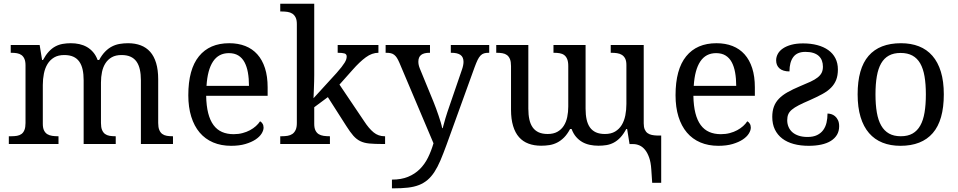

<svg xmlns="http://www.w3.org/2000/svg" viewBox="-20 -780 5187 1040"><path d="M296.9 -42V0H27.8V-42H41Q58.1 -42 72.3 -44.4Q86.4 -46.9 96.7 -54.4Q106.9 -62 112.5 -76.2Q118.2 -90.3 118.2 -113.8V-425.8Q118.2 -447.8 112.3 -461.2Q106.4 -474.6 96.2 -481.9Q85.9 -489.3 71.8 -491.7Q57.6 -494.1 41 -494.1H38.1V-536.1H194.8L208 -455.1H212.9Q228 -482.9 244.6 -500.7Q261.2 -518.6 280 -528.6Q298.8 -538.6 319.6 -542.2Q340.3 -545.9 363.8 -545.9Q388.2 -545.9 410.2 -541Q432.1 -536.1 450.9 -525.4Q469.7 -514.6 484.6 -497.3Q499.5 -480 508.8 -455.1H517.1Q532.2 -482.9 549.8 -500.7Q567.4 -518.6 587.2 -528.6Q606.9 -538.6 628.7 -542.2Q650.4 -545.9 673.8 -545.9Q711.9 -545.9 742.2 -534.4Q772.5 -522.9 793.5 -499.3Q814.5 -475.6 825.7 -438.5Q836.9 -401.4 836.9 -350.1V-113.8Q836.9 -90.3 842.8 -76.2Q848.6 -62 858.9 -54.4Q869.1 -46.9 883.3 -44.4Q897.5 -42 914.1 -42H917V0H743.2V-345.2Q743.2 -377.9 737.5 -403.3Q731.9 -428.7 719.5 -446.3Q707 -463.9 687 -472.9Q667 -481.9 638.2 -481.9Q606.9 -481.9 585.7 -470Q564.5 -458 551.3 -437.5Q538.1 -417 532.5 -390.1Q526.9 -363.3 526.9 -333V-113.8Q526.9 -90.3 532.7 -76.2Q538.6 -62 548.8 -54.4Q559.1 -46.9 573.2 -44.4Q587.4 -42 604 -42H606.9V0H433.1V-345.2Q433.1 -377.9 427.5 -403.3Q421.9 -428.7 409.4 -446.3Q397 -463.9 377 -472.9Q356.9 -481.9 328.1 -481.9Q295.4 -481.9 273.2 -468.8Q251 -455.6 237.3 -433.1Q223.6 -410.6 217.8 -381.3Q211.9 -352.1 211.9 -319.8V-108.9Q211.9 -86.9 218.5 -73.5Q225.1 -60.1 236.3 -53.2Q247.6 -46.4 262.5 -44.2Q277.3 -42 293.9 -42Z M1219.7 -492.2Q1164.1 -492.2 1134 -447Q1104 -401.9 1098.6 -314.9H1328.6Q1328.6 -354.5 1322.8 -387.2Q1316.9 -419.9 1304.2 -443.4Q1291.5 -466.8 1270.8 -479.5Q1250 -492.2 1219.7 -492.2ZM1231.9 9.8Q1177.7 9.8 1134.5 -8.5Q1091.3 -26.9 1061.5 -62Q1031.7 -97.2 1015.9 -148.2Q1000 -199.2 1000 -264.2Q1000 -404.3 1057.6 -475.1Q1115.2 -545.9 1221.7 -545.9Q1270 -545.9 1308.6 -530.8Q1347.2 -515.6 1374 -485.6Q1400.9 -455.6 1415.3 -410.9Q1429.7 -366.2 1429.7 -307.1V-261.2H1096.7Q1097.7 -206.5 1107.7 -167.2Q1117.7 -127.9 1136.5 -102.5Q1155.3 -77.1 1182.6 -65.2Q1210 -53.2 1245.6 -53.2Q1271.5 -53.2 1293.7 -59.1Q1315.9 -64.9 1334 -74.7Q1352.1 -84.5 1366 -96.9Q1379.9 -109.4 1388.7 -123Q1395.5 -120.1 1401.6 -110.8Q1407.7 -101.6 1407.7 -88.9Q1407.7 -73.7 1397 -56.4Q1386.2 -39.1 1364.3 -24.4Q1342.3 -9.8 1309.3 0Q1276.4 9.8 1231.9 9.8Z M1818.8 -321.8 1952.1 -124Q1978 -84 2003.7 -63Q2029.3 -42 2063 -42H2065.9V0H2051.8Q2008.3 0 1980.2 -2.7Q1952.1 -5.4 1931.6 -15.4Q1911.1 -25.4 1894 -44.7Q1877 -64 1856 -97.2L1755.9 -253.9L1682.1 -199.2V-108.9Q1682.1 -86.9 1688.7 -73.5Q1695.3 -60.1 1706.5 -53.2Q1717.8 -46.4 1732.7 -44.2Q1747.6 -42 1764.2 -42H1767.1V0H1498V-42H1505.9Q1522.9 -42 1537.8 -44.4Q1552.7 -46.9 1563.7 -54.4Q1574.7 -62 1581.3 -76.2Q1587.9 -90.3 1587.9 -113.8V-649.9Q1587.9 -671.9 1581.3 -685.3Q1574.7 -698.7 1563.5 -706.1Q1552.2 -713.4 1537.4 -715.6Q1522.5 -717.8 1505.9 -717.8H1498V-759.8H1682.1V-374Q1682.1 -360.4 1681.6 -339.1Q1681.2 -317.9 1680.2 -297.4Q1679.2 -273.9 1678.2 -248L1803.2 -384.8Q1819.3 -402.8 1829.8 -416.5Q1840.3 -430.2 1846.7 -440.4Q1853 -450.7 1855.5 -458.7Q1857.9 -466.8 1857.9 -474.1Q1857.9 -486.8 1845.9 -490.5Q1834 -494.1 1809.1 -494.1V-536.1H2029.8V-494.1Q1995.1 -494.1 1961.7 -469.7Q1928.2 -445.3 1889.2 -400.9Z M2629.9 -536.1V-494.1H2627Q2612.3 -494.1 2601.8 -491Q2591.3 -487.8 2582.8 -479Q2574.2 -470.2 2566.9 -455.1Q2559.6 -439.9 2550.8 -416L2398.9 3.9Q2381.3 52.2 2365.7 88.9Q2350.1 125.5 2333 151.6Q2315.9 177.7 2295.7 194.8Q2275.4 211.9 2249.5 222.2Q2223.6 232.4 2189.9 236.3Q2156.2 240.2 2111.8 240.2H2103V192.9Q2153.8 192.9 2190.4 177.7Q2227.1 162.6 2253.7 136.2Q2280.3 109.9 2298.1 74Q2315.9 38.1 2328.1 -3.9L2143.1 -440.9Q2136.2 -456.5 2129.9 -466.6Q2123.5 -476.6 2115.5 -482.9Q2107.4 -489.3 2096.9 -491.7Q2086.4 -494.1 2071.8 -494.1H2068.8V-536.1H2309.1V-494.1H2306.2Q2275.9 -494.1 2261 -482.4Q2246.1 -470.7 2246.1 -445.8Q2246.1 -437.5 2247.8 -429Q2249.5 -420.4 2253.9 -409.2L2327.1 -231Q2334 -213.9 2341.6 -193.6Q2349.1 -173.3 2355.7 -153.6Q2362.3 -133.8 2367.7 -116.2Q2373 -98.6 2375 -85.9H2377.9Q2383.3 -107.9 2392.8 -139.4Q2402.3 -170.9 2415 -207L2481.9 -401.9Q2486.3 -414.1 2488.5 -425.3Q2490.7 -436.5 2490.7 -444.8Q2490.7 -470.7 2474.4 -482.4Q2458 -494.1 2424.8 -494.1H2421.9V-536.1Z M3561.5 -45.9V210H3512.7L3507.8 137.2Q3505.4 99.1 3496.1 73Q3486.8 46.9 3473.4 30.8Q3460 14.6 3443.6 7.6Q3427.2 0.5 3410.6 0.5H3390.1L3377 -81.1H3372.1Q3356.9 -52.7 3340.3 -35.2Q3323.7 -17.6 3304.9 -7.6Q3286.1 2.4 3265.4 5.9Q3244.6 9.3 3221.2 9.3Q3197.3 9.3 3175 4.6Q3152.8 0 3134 -10.7Q3115.2 -21.5 3100.3 -38.8Q3085.4 -56.2 3076.2 -81.1H3067.9Q3052.7 -52.7 3035.2 -35.2Q3017.6 -17.6 2997.8 -7.6Q2978 2.4 2956.3 5.9Q2934.6 9.3 2911.1 9.3Q2873 9.3 2842.8 -2Q2812.5 -13.2 2791.5 -36.9Q2770.5 -60.5 2759.3 -97.7Q2748 -134.8 2748 -186V-422.4Q2748 -445.8 2742.2 -460Q2736.3 -474.1 2726.1 -481.7Q2715.8 -489.3 2701.7 -491.7Q2687.5 -494.1 2670.9 -494.1H2668V-536.1H2841.8V-191.4Q2841.8 -158.2 2847.4 -132.8Q2853 -107.4 2865.5 -89.8Q2877.9 -72.3 2897.9 -63.2Q2918 -54.2 2946.8 -54.2Q2978 -54.2 2999.3 -66.2Q3020.5 -78.1 3033.7 -98.6Q3046.9 -119.1 3052.5 -146Q3058.1 -172.9 3058.1 -203.1V-422.4Q3058.1 -445.8 3052.2 -460Q3046.4 -474.1 3036.1 -481.7Q3025.9 -489.3 3011.7 -491.7Q2997.6 -494.1 2981 -494.1H2978V-536.1H3151.9V-191.4Q3151.9 -158.2 3157.5 -132.8Q3163.1 -107.4 3175.5 -89.8Q3188 -72.3 3208 -63.2Q3228 -54.2 3256.8 -54.2Q3289.6 -54.2 3311.8 -67.4Q3334 -80.6 3347.7 -103Q3361.3 -125.5 3367.2 -155Q3373 -184.6 3373 -216.8V-427.7Q3373 -449.7 3366.5 -462.6Q3359.9 -475.6 3348.6 -482.7Q3337.4 -489.7 3322.5 -491.9Q3307.6 -494.1 3291 -494.1H3288.1V-536.1H3466.8V-111.8Q3466.8 -91.3 3472.4 -78.6Q3478 -65.9 3487.8 -58.8Q3497.6 -51.8 3510.5 -49.1Q3523.4 -46.4 3538.6 -45.9Z M3858.9 -492.2Q3803.2 -492.2 3773.2 -447Q3743.2 -401.9 3737.8 -314.9H3967.8Q3967.8 -354.5 3961.9 -387.2Q3956.1 -419.9 3943.4 -443.4Q3930.7 -466.8 3909.9 -479.5Q3889.2 -492.2 3858.9 -492.2ZM3871.1 9.8Q3816.9 9.8 3773.7 -8.5Q3730.5 -26.9 3700.7 -62Q3670.9 -97.2 3655 -148.2Q3639.2 -199.2 3639.2 -264.2Q3639.2 -404.3 3696.8 -475.1Q3754.4 -545.9 3860.8 -545.9Q3909.2 -545.9 3947.8 -530.8Q3986.3 -515.6 4013.2 -485.6Q4040 -455.6 4054.4 -410.9Q4068.8 -366.2 4068.8 -307.1V-261.2H3735.8Q3736.8 -206.5 3746.8 -167.2Q3756.8 -127.9 3775.6 -102.5Q3794.4 -77.1 3821.8 -65.2Q3849.1 -53.2 3884.8 -53.2Q3910.6 -53.2 3932.9 -59.1Q3955.1 -64.9 3973.1 -74.7Q3991.2 -84.5 4005.1 -96.9Q4019 -109.4 4027.8 -123Q4034.7 -120.1 4040.8 -110.8Q4046.9 -101.6 4046.9 -88.9Q4046.9 -73.7 4036.1 -56.4Q4025.4 -39.1 4003.4 -24.4Q3981.4 -9.8 3948.5 0Q3915.5 9.8 3871.1 9.8Z M4163.1 -147Q4163.1 -178.2 4171.9 -202.1Q4180.7 -226.1 4199 -245.1Q4217.3 -264.2 4245.6 -280.3Q4273.9 -296.4 4313.5 -313Q4346.7 -326.7 4370.4 -337.6Q4394 -348.6 4408.9 -360.4Q4423.8 -372.1 4430.7 -386Q4437.5 -399.9 4437.5 -418.9Q4437.5 -436.5 4432.1 -451.2Q4426.8 -465.8 4415.3 -476.6Q4403.8 -487.3 4385.7 -493.2Q4367.7 -499 4342.3 -499Q4297.9 -499 4277.1 -471.2Q4256.3 -443.4 4256.3 -393.1Q4221.2 -393.1 4202.6 -409.2Q4184.1 -425.3 4184.1 -453.1Q4184.1 -471.7 4193.4 -488.5Q4202.6 -505.4 4221.2 -517.8Q4239.7 -530.3 4266.8 -537.6Q4293.9 -544.9 4330.1 -544.9Q4372.6 -544.9 4407.2 -535.6Q4441.9 -526.4 4466.8 -508.5Q4491.7 -490.7 4505.1 -464.4Q4518.6 -438 4518.6 -403.8Q4518.6 -371.1 4509.3 -347.4Q4500 -323.7 4481.4 -304.9Q4462.9 -286.1 4434.3 -270.5Q4405.8 -254.9 4367.2 -237.8Q4330.6 -222.2 4306.9 -210Q4283.2 -197.8 4269.3 -186Q4255.4 -174.3 4249.8 -160.9Q4244.1 -147.5 4244.1 -128.9Q4244.1 -108.9 4251.5 -92Q4258.8 -75.2 4272.7 -63.2Q4286.6 -51.3 4307.1 -44.7Q4327.6 -38.1 4354.5 -38.1Q4384.8 -38.1 4405.5 -48.1Q4426.3 -58.1 4439 -75.4Q4451.7 -92.8 4457 -115.7Q4462.4 -138.7 4462.4 -165Q4471.2 -165 4482.2 -161.9Q4493.2 -158.7 4502.7 -150.9Q4512.2 -143.1 4518.8 -129.6Q4525.4 -116.2 4525.4 -96.2Q4525.4 -69.8 4513.7 -50Q4502 -30.3 4480.5 -16.8Q4459 -3.4 4428.5 3.2Q4397.9 9.8 4360.4 9.8Q4315.9 9.8 4279.5 0Q4243.2 -9.8 4217.3 -29.5Q4191.4 -49.3 4177.2 -78.6Q4163.1 -107.9 4163.1 -147Z M5092.3 -269Q5092.3 -127.9 5032.5 -59.1Q4972.7 9.8 4857.4 9.8Q4803.2 9.8 4760.3 -7.3Q4717.3 -24.4 4687.3 -59.1Q4657.2 -93.8 4641.4 -146.2Q4625.5 -198.7 4625.5 -269Q4625.5 -409.2 4684.8 -477.5Q4744.1 -545.9 4860.4 -545.9Q4914.6 -545.9 4957.5 -529.1Q5000.5 -512.2 5030.5 -477.8Q5060.5 -443.4 5076.4 -391.4Q5092.3 -339.4 5092.3 -269ZM4722.2 -269Q4722.2 -213.4 4729.5 -170.9Q4736.8 -128.4 4753.2 -99.9Q4769.5 -71.3 4795.7 -56.6Q4821.8 -42 4859.4 -42Q4897 -42 4922.9 -56.6Q4948.7 -71.3 4964.8 -99.9Q4981 -128.4 4988 -170.9Q4995.1 -213.4 4995.1 -269Q4995.1 -324.7 4987.8 -366.7Q4980.5 -408.7 4964.4 -436.8Q4948.2 -464.8 4922.1 -479Q4896 -493.2 4858.4 -493.2Q4820.8 -493.2 4794.9 -479Q4769 -464.8 4752.9 -436.8Q4736.8 -408.7 4729.5 -366.7Q4722.2 -324.7 4722.2 -269Z"/></svg>

Font: Noto Serif
Style: Regular
Weight: 400
Designer: Monotype Design team
Foundry: Monotype Imaging Inc.
Version: Version 1.02